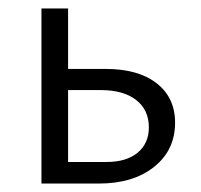

<svg xmlns="http://www.w3.org/2000/svg" viewBox="-20 -434 475 454"><path d="M230 -271Q307 -271 350.5 -237Q394 -203 394 -144Q394 -79 344.5 -39.5Q295 0 214 0H78V-414H141V-271ZM232 -51Q279 -51 305.5 -73Q332 -95 332 -133Q332 -174 302 -197.5Q272 -221 218 -221H141V-51Z"/></svg>

Font: EauTest
Style: Italic
Weight: 400
Italic angle: -12°
Designer: Christian Thalmann (Catharsis Fonts)
Version: Version 0.001;PS 000.001;hotconv 1.0.88;makeotf.lib2.5.64775